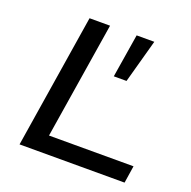

<svg xmlns="http://www.w3.org/2000/svg" viewBox="-125 -828 943 950"><g transform="rotate(20 346.0 -352.5)"><path d="M76 0 188 -705H296L198 -91H643L629 0ZM399 -476 436 -705H529L466 -476Z"/></g></svg>

Font: Nunito Sans 10pt Expanded Medium
Style: Italic
Weight: 500
Width: 7
Italic angle: -9°
Designer: Vernon Adams
Foundry: Vernon Adams
Version: Version 3.101;gftools[0.9.27]